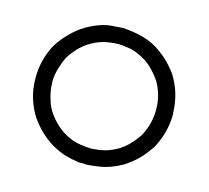

<svg xmlns="http://www.w3.org/2000/svg" viewBox="-83 -615 792 729"><g transform="rotate(15 312.5 -250.5)"><path d="M313.5 18.6Q305.7 18.6 298.8 17.6Q291 17.6 284.2 17.6Q254.9 13.7 228.5 5.9Q202.1 -2.9 177.7 -16.6Q149.4 -33.2 127 -54.7Q104.5 -76.2 85.9 -102.5Q44.9 -166 43 -242.2Q43 -246.1 43 -251Q43 -322.3 77.1 -384.8Q95.7 -414.1 120.1 -438.5Q143.6 -462.9 173.8 -481.4Q228.5 -512.7 273.4 -515.6Q317.4 -518.6 313.5 -518.6Q349.6 -516.6 382.8 -508.8Q415 -502 447.3 -484.4Q475.6 -466.8 498 -446.3Q520.5 -424.8 540 -398.4Q580.1 -334 582 -257.8Q583 -252.9 583 -249Q582 -177.7 547.9 -115.2Q529.3 -85.9 505.9 -61.5Q481.4 -37.1 452.1 -18.6Q406.2 6.8 367.2 12.7Q328.1 18.6 313.5 18.6ZM108.4 -250Q108.4 -246.1 109.4 -242.2Q109.4 -238.3 109.4 -234.4Q111.3 -210.9 118.2 -188.5Q124 -166 135.7 -145.5Q150.4 -122.1 168.9 -103.5Q187.5 -85 210 -71.3Q244.1 -52.7 273.4 -48.8Q302.7 -44.9 313.5 -44.9Q343.8 -45.9 371.1 -52.7Q398.4 -60.5 424.8 -77.1Q445.3 -90.8 460.9 -108.4Q477.5 -126 490.2 -146.5Q516.6 -195.3 516.6 -251Q516.6 -307.6 489.3 -355.5Q474.6 -377.9 456.1 -396.5Q438.5 -415 415 -428.7Q381.8 -447.3 353.5 -451.2Q324.2 -455.1 313.5 -455.1Q282.2 -454.1 254.9 -447.3Q227.5 -439.5 201.2 -422.9Q180.7 -409.2 164.1 -391.6Q148.4 -374 134.8 -353.5Q126 -335.9 117.2 -307.6Q108.4 -279.3 108.4 -250Z"/></g></svg>

Font: LeFont
Style: Light
Weight: 300
Designer: Leryon MEDIA
Version: Version 1.0